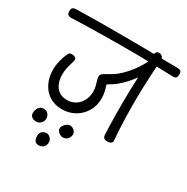

<svg xmlns="http://www.w3.org/2000/svg" viewBox="-281 -997 1472 1511"><g transform="rotate(30 455.5 -241.5)"><path d="M290 -26Q224 -26 175.5 -57Q127 -88 101 -142Q75 -196 75 -265Q75 -301 84 -337.5Q93 -374 104 -403Q112 -423 120 -433Q128 -443 150 -441Q167 -440 178 -431.5Q189 -423 184 -403Q178 -381 167.5 -343.5Q157 -306 157 -266Q157 -221 171.5 -185.5Q186 -150 215.5 -129.5Q245 -109 289 -109Q332 -109 365 -130Q398 -151 417 -187.5Q436 -224 436 -268Q436 -297 430 -320Q424 -343 418 -362Q412 -381 412 -396Q412 -409 422.5 -418.5Q433 -428 451 -438Q469 -448 491.5 -461Q514 -474 538 -493Q568 -518 597.5 -551Q627 -584 653 -623Q679 -662 699 -705L748 -637Q730 -606 707 -572.5Q684 -539 657.5 -506.5Q631 -474 600 -445Q572 -419 545.5 -401Q519 -383 498 -371Q505 -349 512.5 -320.5Q520 -292 520 -255Q520 -189 489.5 -137.5Q459 -86 407 -56Q355 -26 290 -26ZM725 15Q706 15 696 6Q686 -3 685 -24Q681 -120 680 -213Q679 -306 681 -396Q683 -486 687.5 -574.5Q692 -663 698 -751Q700 -769 708 -781.5Q716 -794 733 -794Q746 -794 756 -787.5Q766 -781 771.5 -770Q777 -759 775 -747Q769 -686 765 -617Q761 -548 759 -474Q757 -400 757.5 -323.5Q758 -247 761 -170.5Q764 -94 770 -20Q772 -2 759.5 6.5Q747 15 725 15ZM-5 -686Q-24 -685 -34.5 -695Q-45 -705 -44 -727Q-43 -750 -33 -757Q-23 -764 -7 -764Q61 -766 134 -767Q207 -768 285 -768Q363 -768 442.5 -768Q522 -768 603 -767Q684 -766 763.5 -765Q843 -764 919 -763Q937 -763 946.5 -755Q956 -747 955 -724Q955 -701 945.5 -693Q936 -685 916 -686Q840 -689 760.5 -691Q681 -693 601 -694Q521 -695 442 -694.5Q363 -694 286 -693Q209 -692 136 -690.5Q63 -689 -5 -686ZM381 155Q361 143 354 126Q347 109 357 91Q365 77 377.5 66Q390 55 406 52Q422 49 440 59Q455 68 461.5 81Q468 94 466.5 108Q465 122 458 134Q452 146 439.5 153.5Q427 161 411.5 162Q396 163 381 155ZM296 307Q275 314 257 308.5Q239 303 232 283Q227 269 227 252Q227 235 235 221Q243 207 262 200Q278 194 292 197.5Q306 201 316 211Q326 221 331 234Q335 247 333 261.5Q331 276 322 288.5Q313 301 296 307ZM163 159Q139 159 123.5 147Q108 135 108 113Q108 96 114 79.5Q120 63 133 52Q146 41 167 41Q186 41 198 49.5Q210 58 216.5 71.5Q223 85 223 100Q223 114 215.5 127.5Q208 141 195 150Q182 159 163 159Z"/></g></svg>

Font: Playpen Sans Deva
Style: Regular
Weight: 400
Designer: Pooja Saxena, Gunjan Panchal, Laura Meseguer, Veronika Burian, José Scaglione
Foundry: TypeTogether
Version: Version 2.000